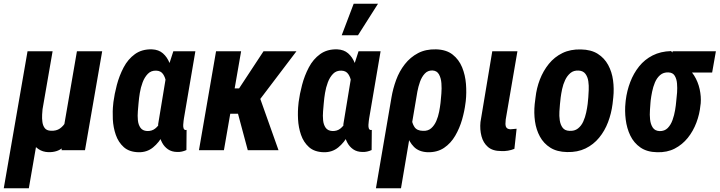

<svg xmlns="http://www.w3.org/2000/svg" viewBox="-44 -802 3842 1025"><path d="M366.7 -528.3H501.5L409.7 0H284.7L297.9 -129.4ZM334.5 -245.6 380.9 -247.6Q377.4 -211.9 368.4 -167.5Q359.4 -123 341.1 -81.8Q322.8 -40.5 292 -14.4Q261.2 11.7 213.9 10.3Q184.1 9.3 161.6 -5.9Q139.2 -21 125.5 -45.4Q111.8 -69.8 108.9 -98.6L114.3 -225.6H183.6Q182.1 -210.4 180.9 -190.2Q179.7 -169.9 182.4 -150.4Q185.1 -130.9 195.1 -117.9Q205.1 -105 227.1 -104Q256.8 -102.5 275.9 -116Q294.9 -129.4 306.6 -150.9Q318.4 -172.4 324.7 -197.5Q331.1 -222.7 334.5 -245.6ZM103 -528.3H236.8L109.9 203.1H-23.9Z M560.5 -247.1 561.5 -257.3Q566.9 -299.3 579.8 -348.6Q592.8 -397.9 616 -442.1Q639.2 -486.3 676.5 -513.2Q713.9 -540 767.1 -538.6Q803.2 -537.1 825.9 -517.1Q848.6 -497.1 861.1 -465.6Q873.5 -434.1 878.2 -397.7Q882.8 -361.3 882.8 -326.9Q882.8 -292.5 881.3 -267.6L879.9 -250Q873.5 -214.8 861.1 -169.7Q848.6 -124.5 827.1 -83Q805.7 -41.5 772.9 -14.9Q740.2 11.7 695.3 10.7Q645.5 9.3 616.7 -16.6Q587.9 -42.5 574.2 -82Q560.5 -121.6 558.3 -165.5Q556.2 -209.5 560.5 -247.1ZM696.3 -257.8 695.3 -247.6Q693.8 -231.4 691.9 -207.8Q689.9 -184.1 692.1 -160.4Q694.3 -136.7 705.6 -120.4Q716.8 -104 741.2 -102.5Q766.6 -101.6 784.2 -115.5Q801.8 -129.4 813.2 -150.9Q824.7 -172.4 831.3 -196.5Q837.9 -220.7 841.3 -240.7L844.7 -274.9Q846.2 -289.6 846.2 -314.2Q846.2 -338.9 842.3 -364Q838.4 -389.2 826.4 -406.5Q814.5 -423.8 791 -424.8Q763.2 -426.3 745.4 -408Q727.5 -389.6 717.3 -362.1Q707 -334.5 702.4 -305.7Q697.8 -276.9 696.3 -257.8ZM881.3 -528.3H999L938 -170.4Q937.5 -165.5 936 -156Q934.6 -146.5 934.1 -135.3Q933.6 -124 936.3 -116.5Q939 -108.9 946.3 -107.9Q948.2 -107.4 949.5 -107.9Q950.7 -108.4 952.1 -108.9L951.2 -1Q939.5 4.4 927 7.1Q914.6 9.8 901.9 9.3Q872.6 8.8 852.8 -4.9Q833 -18.6 821.5 -40.3Q810.1 -62 804.7 -87.9Q799.3 -113.8 800.3 -138.7L847.2 -422.9Z M1243.2 -528.3 1151.4 0H1018.1L1109.4 -528.3ZM1538.6 -528.3 1285.6 -194.8H1161.6L1168 -330.1H1232.4L1362.8 -528.3ZM1278.8 0 1218.3 -225.6 1339.4 -291.5 1442.9 0Z M1549.3 -247.1 1550.3 -257.3Q1555.7 -299.3 1568.6 -348.6Q1581.5 -397.9 1604.7 -442.1Q1627.9 -486.3 1665.3 -513.2Q1702.6 -540 1755.9 -538.6Q1792 -537.1 1814.7 -517.1Q1837.4 -497.1 1849.9 -465.6Q1862.3 -434.1 1866.9 -397.7Q1871.6 -361.3 1871.6 -326.9Q1871.6 -292.5 1870.1 -267.6L1868.7 -250Q1862.3 -214.8 1849.9 -169.7Q1837.4 -124.5 1815.9 -83Q1794.4 -41.5 1761.7 -14.9Q1729 11.7 1684.1 10.7Q1634.3 9.3 1605.5 -16.6Q1576.7 -42.5 1563 -82Q1549.3 -121.6 1547.1 -165.5Q1544.9 -209.5 1549.3 -247.1ZM1685.1 -257.8 1684.1 -247.6Q1682.6 -231.4 1680.7 -207.8Q1678.7 -184.1 1680.9 -160.4Q1683.1 -136.7 1694.3 -120.4Q1705.6 -104 1730 -102.5Q1755.4 -101.6 1772.9 -115.5Q1790.5 -129.4 1802 -150.9Q1813.5 -172.4 1820.1 -196.5Q1826.7 -220.7 1830.1 -240.7L1833.5 -274.9Q1835 -289.6 1835 -314.2Q1835 -338.9 1831.1 -364Q1827.1 -389.2 1815.2 -406.5Q1803.2 -423.8 1779.8 -424.8Q1752 -426.3 1734.1 -408Q1716.3 -389.6 1706.1 -362.1Q1695.8 -334.5 1691.2 -305.7Q1686.5 -276.9 1685.1 -257.8ZM1870.1 -528.3H1987.8L1926.8 -170.4Q1926.3 -165.5 1924.8 -156Q1923.3 -146.5 1922.9 -135.3Q1922.4 -124 1925 -116.5Q1927.7 -108.9 1935.1 -107.9Q1937 -107.4 1938.2 -107.9Q1939.5 -108.4 1940.9 -108.9L1939.9 -1Q1928.2 4.4 1915.8 7.1Q1903.3 9.8 1890.6 9.3Q1861.3 8.8 1841.6 -4.9Q1821.8 -18.6 1810.3 -40.3Q1798.8 -62 1793.5 -87.9Q1788.1 -113.8 1789.1 -138.7L1835.9 -422.9ZM1780.3 -613.8 1844.2 -782.2H1974.1L1867.2 -613.8Z M1962.9 203.1 2045.9 -281.7Q2053.7 -328.6 2070.8 -375.2Q2087.9 -421.9 2117.2 -459.2Q2146.5 -496.6 2187.7 -518.3Q2229 -540 2283.7 -538.6Q2338.9 -537.1 2372.3 -510.7Q2405.8 -484.4 2422.9 -442.9Q2439.9 -401.4 2443.6 -353.8Q2447.3 -306.2 2442.4 -261.7L2440.9 -251Q2436 -210 2422.9 -163.8Q2409.7 -117.7 2386.2 -77.4Q2362.8 -37.1 2326.7 -12.7Q2290.5 11.7 2239.3 10.7Q2192.4 8.8 2166 -17.8Q2139.6 -44.4 2127.7 -85Q2115.7 -125.5 2112.5 -168.7Q2109.4 -211.9 2108.4 -245.6Q2115.7 -242.2 2123.3 -238.5Q2130.9 -234.9 2137.9 -231.4Q2145 -228 2153.3 -224.6Q2150.9 -200.7 2153.1 -172.6Q2155.3 -144.5 2168.5 -124.3Q2181.6 -104 2213.9 -103.5Q2240.7 -102.1 2257.8 -117.2Q2274.9 -132.3 2285.2 -156Q2295.4 -179.7 2300.3 -205.3Q2305.2 -231 2307.6 -251.5L2308.6 -261.7Q2310.1 -275.4 2312.3 -302.5Q2314.5 -329.6 2312.5 -357.2Q2310.5 -384.8 2299.6 -404.8Q2288.6 -424.8 2264.2 -425.8Q2239.7 -426.3 2223.6 -408.9Q2207.5 -391.6 2198.2 -365.5Q2189 -339.4 2184.1 -312.7Q2179.2 -286.1 2176.8 -269.5L2096.7 203.1Z M2584 -528.3H2718.3L2655.8 -164.1Q2654.3 -151.4 2654.3 -139.9Q2654.3 -128.4 2659.9 -120.6Q2665.5 -112.8 2681.2 -111.8Q2689.9 -112.3 2697.8 -113.3Q2705.6 -114.3 2713.9 -114.7L2702.1 -7.3Q2685.1 -0.5 2667.5 2.4Q2649.9 5.4 2631.8 4.4Q2585.9 4.4 2560.8 -17.6Q2535.6 -39.6 2526.4 -75Q2517.1 -110.4 2521 -150.4Z M2810.5 -246.1 2814.9 -281.2Q2820.3 -331.1 2838.1 -377.4Q2856 -423.8 2886 -460.9Q2916 -498 2958.7 -518.8Q3001.5 -539.6 3057.1 -538.1Q3111.8 -537.1 3147.2 -514.6Q3182.6 -492.2 3202.6 -455.3Q3222.7 -418.5 3228.8 -373.3Q3234.9 -328.1 3230 -281.7L3226.1 -246.6Q3219.7 -196.3 3202.1 -149.9Q3184.6 -103.5 3154.5 -66.9Q3124.5 -30.3 3081.8 -9.5Q3039.1 11.2 2983.4 9.8Q2929.2 8.8 2893.8 -13.7Q2858.4 -36.1 2838.4 -72.8Q2818.4 -109.4 2812 -154.5Q2805.7 -199.7 2810.5 -246.1ZM2949.2 -281.7 2945.3 -245.1Q2943.8 -229.5 2942.4 -206.3Q2940.9 -183.1 2944.3 -159.7Q2947.8 -136.2 2959.5 -120.4Q2971.2 -104.5 2995.6 -103.5Q3022.9 -101.6 3041.3 -116Q3059.6 -130.4 3069.8 -153.3Q3080.1 -176.3 3085.4 -201.4Q3090.8 -226.6 3093.3 -247.1L3096.7 -282.7Q3097.7 -297.9 3098.9 -321.5Q3100.1 -345.2 3096.7 -368.4Q3093.3 -391.6 3081.3 -407.7Q3069.3 -423.8 3045.4 -425.3Q3018.6 -426.8 3001.2 -412.1Q2983.9 -397.5 2973.1 -374.8Q2962.4 -352.1 2957 -326.7Q2951.7 -301.3 2949.2 -281.7Z M3295.4 -255.4 3296.4 -265.6Q3302.7 -317.4 3320.6 -364Q3338.4 -410.6 3367.9 -447.5Q3397.5 -484.4 3440.2 -506.1Q3482.9 -527.8 3538.6 -529.3Q3552.7 -516.1 3561.3 -502Q3569.8 -487.8 3579.6 -474.6Q3589.4 -461.4 3607.4 -451.2Q3640.6 -432.6 3661.6 -398.9Q3682.6 -365.2 3691.2 -325.7Q3699.7 -286.1 3696.8 -250.5L3695.3 -239.7Q3690.9 -192.9 3673.8 -147.5Q3656.7 -102.1 3627.7 -65.9Q3598.6 -29.8 3558.1 -8.8Q3517.6 12.2 3464.4 10.7Q3410.2 9.8 3375 -14.6Q3339.8 -39.1 3321 -78.1Q3302.2 -117.2 3296.4 -163.8Q3290.5 -210.4 3295.4 -255.4ZM3429.7 -266.1 3428.7 -255.4Q3427.7 -239.7 3425.8 -214.8Q3423.8 -189.9 3426.5 -164.3Q3429.2 -138.7 3440.7 -121.1Q3452.1 -103.5 3477.1 -102.1Q3503.9 -101.6 3520.5 -118.4Q3537.1 -135.3 3546.4 -161.4Q3555.7 -187.5 3560.1 -214.4Q3564.5 -241.2 3565.9 -259.8L3566.9 -270Q3568.8 -284.7 3570.6 -308.3Q3572.3 -332 3570.3 -356.2Q3568.4 -380.4 3558.1 -397.5Q3547.9 -414.6 3524.4 -415.5Q3497.6 -416.5 3480 -401.1Q3462.4 -385.7 3452.4 -361.8Q3442.4 -337.9 3437.3 -312Q3432.1 -286.1 3429.7 -266.1ZM3777.8 -528.3 3757.8 -414.6H3526.9L3546.9 -528.3Z"/></svg>

Font: Roboto Condensed
Style: Bold Italic
Weight: 700
Italic angle: -12°
Designer: Christian Robertson
Foundry: Google
Version: Version 3.0